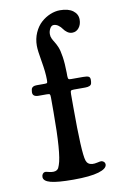

<svg xmlns="http://www.w3.org/2000/svg" viewBox="-83 -759 519 815"><g transform="rotate(-10 176.5 -352.0)"><path d="M117.2 -369.1H82.5Q57.1 -369.1 57.1 -387.7Q57.1 -393.1 59.1 -402.8Q63.5 -414.6 82 -414.6H116.7Q125.5 -414.6 127.2 -416.5Q128.9 -418.5 128.9 -428.7V-431.2Q128.9 -462.4 120.4 -510.5Q111.8 -558.6 111.8 -579.1Q111.8 -609.4 123.3 -635.3Q134.8 -661.1 152.8 -677.2Q170.9 -693.4 192.1 -702.1Q213.4 -710.9 234.4 -710.9Q270.5 -710.9 290.3 -696Q310.1 -681.2 310.1 -657.7Q310.1 -636.2 298.8 -622.1Q287.6 -607.9 270 -607.9Q258.3 -607.9 248.5 -615Q238.8 -622.1 232.9 -630.9Q227.1 -639.6 217.5 -646.7Q208 -653.8 197.3 -653.8Q187.5 -653.8 181.2 -642.3Q174.8 -630.9 174.8 -618.2Q174.8 -607.4 179 -598.9Q183.1 -590.3 189.2 -580.8Q195.3 -571.3 201.4 -556.9Q207.5 -542.5 211.9 -513.7Q216.3 -484.9 216.8 -444.8V-430.7Q217.3 -419.4 219.5 -417.2Q221.7 -415 231.4 -415H282.2Q299.3 -415 305.9 -411.6Q312.5 -408.2 312.5 -397.5Q312.5 -387.7 310.5 -380.9Q306.6 -369.1 283.2 -369.1H235.4Q224.1 -369.1 221.7 -366.5Q219.2 -363.8 219.2 -351.6V-295.4Q219.2 -99.1 230.5 -64.5Q236.3 -46.4 256.3 -44.4Q265.6 -43.5 279.1 -46.6Q292.5 -49.8 296.4 -49.3Q303.2 -48.3 307.6 -43.9Q312 -39.6 312 -33.2Q312 -14.6 275.6 -3.7Q239.3 7.3 166 7.3Q98.6 7.3 68.6 -0.7Q38.6 -8.8 38.6 -26.4Q38.6 -34.2 42.5 -39.6Q46.4 -44.9 52.7 -45.9Q56.6 -46.4 68.1 -43.2Q79.6 -40 89.4 -40.5Q98.1 -41 103.3 -44.4Q108.4 -47.9 110.6 -51.8Q112.8 -55.7 115.7 -64.5Q132.8 -110.8 132.8 -290V-352.1Q132.8 -363.8 130.6 -366.5Q128.4 -369.1 117.2 -369.1Z"/></g></svg>

Font: Cooper* Medium
Style: Regular
Weight: 500
Designer: Owen Earl
Foundry: indestructible type*
Version: Version 0.001